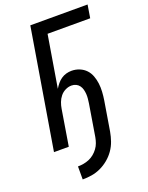

<svg xmlns="http://www.w3.org/2000/svg" viewBox="-171 -820 853 1109"><g transform="rotate(-20 255.5 -265.0)"><path d="M139 205V125Q156 125 173.5 122Q191 119 208 112Q225 105 239.5 93Q254 81 265 66Q276 51 282 34Q288 17 291 0L323 -195Q325 -209 326.5 -223.5Q328 -238 327 -252Q326 -266 322.5 -279.5Q319 -293 311 -304Q303 -315 290.5 -321Q278 -327 263 -327Q244 -327 225.5 -318Q207 -309 194 -293Q181 -277 174 -258Q167 -239 164 -220L128 0H37L159 -735H511L498 -655H236L183 -336Q192 -351 203 -364.5Q214 -378 228.5 -388Q243 -398 259.5 -402.5Q276 -407 292 -407Q318 -407 341 -397.5Q364 -388 380 -371Q396 -354 404.5 -331Q413 -308 416 -283.5Q419 -259 417.5 -233Q416 -207 412 -182L382 0Q377 28 367.5 55.5Q358 83 341 107.5Q324 132 300.5 151.5Q277 171 250 183.5Q223 196 195 200.5Q167 205 139 205Z"/></g></svg>

Font: Iosevka Curly Medium Oblique
Style: Regular
Weight: 500
Italic angle: -9°
Monospace: yes
Designer: Belleve Invis
Foundry: Belleve Invis
Version: Version 11.1.0; ttfautohint (v1.8.3)